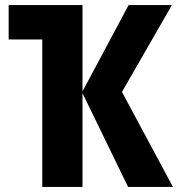

<svg xmlns="http://www.w3.org/2000/svg" viewBox="-20 -734 699 754"><path d="M655 -714 459 -373 659 0H483L304 -368V0H146V-579H14V-714H304V-375L485 -714Z"/></svg>

Font: Noto Sans Condensed ExtraBold
Style: Regular
Weight: 800
Width: 3
Designer: Monotype Design Team
Foundry: Monotype Imaging Inc.
Version: Version 2.013; ttfautohint (v1.8.4.7-5d5b)